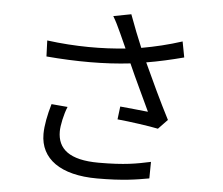

<svg xmlns="http://www.w3.org/2000/svg" viewBox="-56 -858 1112 959"><g transform="rotate(5 500.0 -378.0)"><path d="M206 -312C190 -258 179 -203 179 -160C179 -36 281 38 465 38C596 38 663 26 725 15L726 -68C656 -53 597 -41 466 -41C318 -41 259 -93 259 -180C259 -210 271 -267 287 -305ZM831 -681C763 -659 696 -643 628 -631C606 -684 588 -728 564 -794L475 -777C491 -750 500 -731 517 -694L550 -621C436 -609 301 -608 157 -627L160 -547C311 -534 453 -534 581 -549C611 -480 661 -377 689 -316C656 -319 587 -327 549 -330L541 -265C605 -259 703 -245 746 -236L792 -284C749 -367 695 -482 659 -561C720 -571 785 -586 846 -602Z"/></g></svg>

Font: Noto Sans CJK TC Regular
Style: Regular
Weight: 400
Designer: Ryoko NISHIZUKA (kana & ideographs); Paul D. Hunt (Latin, Greek & Cyrillic); Wenlong ZHANG (bopomofo); Sandoll Communica
Foundry: Adobe Systems Incorporated
Version: Version 1.001;PS 1.001;hotconv 1.0.78;makeotf.lib2.5.61930